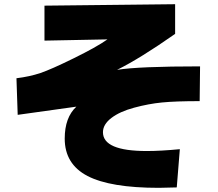

<svg xmlns="http://www.w3.org/2000/svg" viewBox="-20 -818 1040 917"><path d="M58.6 -444.3Q122.1 -452.1 172.9 -469.2Q223.6 -486.3 332 -539.6Q440.4 -592.8 493.2 -629.9L192.4 -624V-791L816.4 -797.9V-656.2Q649.4 -539.1 539.1 -484.4Q641.6 -501 935.5 -501L933.6 -335Q818.4 -335 753.9 -328.6Q689.5 -322.3 620.6 -303.7Q551.8 -285.2 511.7 -254.4Q471.7 -223.6 471.7 -186.5Q471.7 -96.7 680.7 -96.7Q748 -96.7 838.9 -105.5L824.2 77.1Q763.7 79.1 738.3 79.1Q506.8 79.1 397.9 22.5Q289.1 -34.2 289.1 -156.2Q289.1 -256.8 344.7 -308.6L64.5 -269.5Z"/></svg>

Font: GenEi M Gothic v2 Black
Style: Regular
Weight: 900
Version: Version 2.0